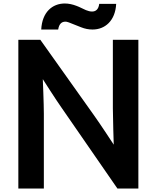

<svg xmlns="http://www.w3.org/2000/svg" viewBox="-20 -1026 897 1099"><path d="M332 -410 652 53H772V-798H626V-406C626 -352 631 -198 631 -198C631 -198 552 -319 518 -366L211 -798H85V53H231V-375C231 -431 225 -573 225 -573C225 -573 302 -452 332 -410ZM645 -1004H548C544 -972 528 -960 507 -960C496 -960 484 -963 472 -968C455 -975 436 -986 419 -992C396 -1001 373 -1006 351 -1006C280 -1006 221 -957 216 -857H313C318 -889 333 -902 354 -902C364 -902 368 -901 444 -870C466 -861 488 -857 510 -857C580 -857 640 -906 645 -1004Z"/></svg>

Font: LINE Seed JP_OTF Bold
Style: Regular
Weight: 700
Designer: LINE & Fontrix & Fontworks
Version: Version 1.009